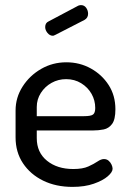

<svg xmlns="http://www.w3.org/2000/svg" viewBox="-20 -724 505 752"><path d="M264 8Q199 8 149 -16.5Q99 -41 70 -84.5Q41 -128 41 -186V-291Q41 -342 68.5 -385Q96 -428 141 -454Q186 -480 240 -480Q292 -480 335.5 -456Q379 -432 405.5 -391Q432 -350 432 -296Q432 -256 419 -238.5Q406 -221 386 -217Q366 -213 344 -213H124V-183Q124 -127 164 -94.5Q204 -62 267 -62Q304 -62 326 -72Q348 -82 362 -91.5Q376 -101 387 -101Q398 -101 405.5 -94.5Q413 -88 417 -79Q421 -70 421 -63Q421 -50 402 -33.5Q383 -17 347.5 -4.5Q312 8 264 8ZM124 -269H309Q336 -269 344.5 -275.5Q353 -282 353 -301Q353 -331 338.5 -356.5Q324 -382 298 -398Q272 -414 239 -414Q208 -414 182 -399.5Q156 -385 140 -360Q124 -335 124 -305ZM187 -584Q175 -584 166 -595Q157 -606 157 -618Q157 -634 170 -640L287 -702Q293 -704 297 -704Q310 -704 317.5 -693.5Q325 -683 325 -670Q325 -654 311 -646L198 -588Q195 -587 192.5 -585.5Q190 -584 187 -584Z"/></svg>

Font: Dosis Medium
Style: Regular
Weight: 500
Designer: EdgarTolentino, PabloImpallari, IginoMarini
Foundry: EdgarTolentino, PabloImpallari, IginoMarini
Version: Version 3.001; ttfautohint (v1.8.2)